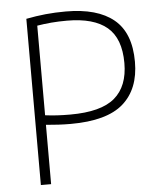

<svg xmlns="http://www.w3.org/2000/svg" viewBox="-53 -793 704 840"><g transform="rotate(-5 299.0 -373.5)"><path d="M92.5 0V-730Q136 -738.5 178.2 -742.8Q220.5 -747 267 -747Q405.5 -747 477.5 -687.8Q549.5 -628.5 549.5 -501.5Q549.5 -382 477.2 -318.5Q405 -255 246 -255Q217.5 -255 192 -256.5Q166.5 -258 137.5 -260.5V0ZM247.5 -296Q383 -296 443 -347Q503 -398 503 -500Q503 -608 444.8 -657.2Q386.5 -706.5 268.5 -706.5Q231.5 -706.5 199.5 -703.8Q167.5 -701 137.5 -696V-302.5Q164.5 -299 191 -297.5Q217.5 -296 247.5 -296Z"/></g></svg>

Font: Encode Sans Condensed Thin ExtraLight
Style: Regular
Weight: 250
Version: Version 3.002